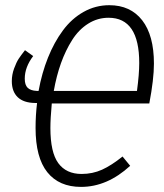

<svg xmlns="http://www.w3.org/2000/svg" viewBox="-20 -715 638 746"><path d="M560.1 -313H181.2Q175.8 -253.9 175.8 -217.8Q175.8 -123 206.5 -81.1Q237.3 -39.1 296.9 -39.1Q339.8 -39.1 376.5 -55.7Q413.1 -72.3 456.1 -106.9L485.8 -70.8Q396.5 11.2 294.9 11.2Q209.5 11.2 163.8 -45.9Q118.2 -103 118.2 -217.8Q118.2 -266.6 124 -314.9H116.2Q71.8 -315.4 48.8 -337.4Q25.9 -359.4 25.9 -399.9Q25.9 -424.8 34.7 -448.7Q43.5 -472.7 52.2 -486.1Q61 -499.5 77.1 -520L108.9 -497.1Q76.2 -454.1 76.2 -409.2Q76.2 -384.8 87.6 -373.8Q99.1 -362.8 123 -361.8H129.9Q142.6 -431.6 166.5 -491.2Q190.4 -550.8 224.4 -596.7Q258.3 -642.6 304.7 -668.7Q351.1 -694.8 404.8 -694.8Q486.8 -694.8 532.5 -636.2Q578.1 -577.6 578.1 -467.8Q578.1 -407.7 560.1 -313ZM401.9 -646Q358.9 -646 322.5 -623Q286.1 -600.1 260.5 -559.8Q234.9 -519.5 217 -469.7Q199.2 -419.9 189 -361.8H512.2Q521 -426.8 521 -470.2Q521 -646 401.9 -646Z"/></svg>

Font: Fira Sans Compressed Light
Style: Italic
Weight: 300
Width: 3
Italic angle: -8°
Designer: Carrois Corporate & Edenspiekermann AG
Foundry: Carrois Corporate GbR & Edenspiekermann AG
Version: Version 4.203;PS 004.203;hotconv 1.0.88;makeotf.lib2.5.64775